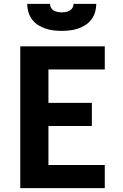

<svg xmlns="http://www.w3.org/2000/svg" viewBox="-20 -975 640 995"><path d="M85 0V-735H523V-615H231V-442H456V-322H231V-120H523V0ZM300 -815Q279 -815 257.5 -817.5Q236 -820 215.5 -827Q195 -834 177 -845.5Q159 -857 146 -874.5Q133 -892 127 -913Q121 -934 121 -955H239Q239 -944 244.5 -934.5Q250 -925 259 -920Q268 -915 278.5 -913Q289 -911 300 -911Q311 -911 321.5 -913Q332 -915 341 -920Q350 -925 355.5 -934.5Q361 -944 361 -955H479Q479 -934 473 -913Q467 -892 454 -874.5Q441 -857 423 -845.5Q405 -834 384.5 -827Q364 -820 342.5 -817.5Q321 -815 300 -815Z"/></svg>

Font: Iosevka Curly Heavy Extended
Style: Regular
Weight: 900
Width: 7
Monospace: yes
Designer: Belleve Invis
Foundry: Belleve Invis
Version: Version 11.1.0; ttfautohint (v1.8.3)